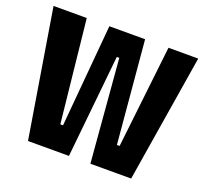

<svg xmlns="http://www.w3.org/2000/svg" viewBox="-115 -797 1000 934"><g transform="rotate(20 384.5 -330.0)"><path d="M118 0 10 -660H182L238 -130H252L299 -660H484L531 -130H545L605 -660H759L652 0H441L397 -532H384L330 0Z"/></g></svg>

Font: Bricolage Grotesque 12pt Condensed ExtraBold
Style: Regular
Weight: 800
Width: 3
Designer: Mathieu Triay
Foundry: Atelier Triay
Version: Version 1.001; ttfautohint (v1.8.4.7-5d5b);gftools[0.9.33.de